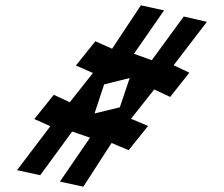

<svg xmlns="http://www.w3.org/2000/svg" viewBox="-20 -751 840 721"><path d="M251 -257 318 -234 205 -69 293 -50 399 -214 463 -187 536 -278 472 -305 559 -415 619 -387 691 -478 632 -506 757 -669 670 -689 550 -525 483 -549 596 -712 509 -731 401 -568 338 -596 265 -505 329 -477 242 -367 182 -395 109 -304 169 -277 44 -112 131 -93ZM430 -348 335 -325 371 -434 467 -458Z"/></svg>

Font: Drag You Down
Style: Regular
Weight: 400
Designer: Robert Jablonski
Foundry: Cannot Into Space Fonts
Version: Version 0.97